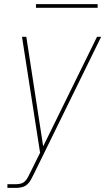

<svg xmlns="http://www.w3.org/2000/svg" viewBox="-20 -699 540 934"><path d="M16 215V197H59Q70 197 81.5 194Q93 191 101.5 182.5Q110 174 115.5 163.5Q121 153 126 143L175 44L87 -520H108L190 13L452 -520H472L143 151Q137 163 130 176Q123 189 112 198.5Q101 208 87 211.5Q73 215 59 215ZM155 -661V-679H455V-661Z"/></svg>

Font: Iosevka SS04 Thin Oblique
Style: Regular
Weight: 100
Italic angle: -9°
Monospace: yes
Designer: Belleve Invis
Foundry: Belleve Invis
Version: Version 19.0.0; ttfautohint (v1.8.4)